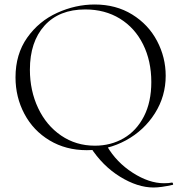

<svg xmlns="http://www.w3.org/2000/svg" viewBox="-20 -656 806 854"><path d="M709 159Q732 159 745 156H746Q748 156 749.5 160.5Q751 165 749 166Q696 178 663 178Q592 178 514 130Q436 82 382 -2L456 -6Q498 66 570.5 112.5Q643 159 709 159ZM49 -312Q49 -415 101 -488.5Q153 -562 234.5 -599Q316 -636 401 -636Q496 -636 568 -591.5Q640 -547 678.5 -474Q717 -401 717 -319Q717 -228 669 -152Q621 -76 540.5 -32Q460 12 366 12Q273 12 200.5 -31.5Q128 -75 88.5 -149.5Q49 -224 49 -312ZM653 -291Q653 -385 616.5 -458.5Q580 -532 513.5 -573Q447 -614 359 -614Q243 -614 178 -542Q113 -470 113 -346Q113 -253 149.5 -175.5Q186 -98 252 -53Q318 -8 402 -8Q473 -8 530 -41Q587 -74 620 -138Q653 -202 653 -291Z"/></svg>

Font: Cormorant SC Light
Style: Regular
Weight: 300
Designer: Christian Thalmann (Catharsis Fonts)
Foundry: Catharsis Fonts
Version: Version 4.000